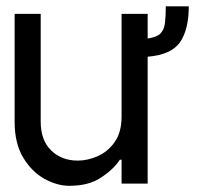

<svg xmlns="http://www.w3.org/2000/svg" viewBox="-20 -590 665 617"><path d="M370.7 -215.9V-545.5H454.5V-466.3Q483.3 -470.2 495.4 -482.2Q507.5 -494.3 510.1 -516Q512.8 -537.6 512.8 -569.6H586.6Q586.6 -495.7 558.9 -454.9Q531.2 -414.1 454.5 -407.7V0H370.7V-76.7H365.1Q344.8 -45.8 304.9 -19.4Q264.9 7.1 203.1 7.1Q163.4 7.1 122.7 -15.4Q82 -38 54.5 -83.6Q27 -129.3 27 -198.9V-545.5H110.8V-198.9Q110.8 -139.2 144.4 -106.5Q177.9 -73.9 230.1 -73.9Q261.4 -73.9 293.9 -88.1Q326.3 -102.3 348.5 -133.5Q370.7 -164.8 370.7 -215.9Z"/></svg>

Font: Interface
Style: Regular
Weight: 400
Designer: Rasmus Andersson
Foundry: rsms
Version: Version 1.8